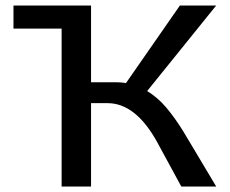

<svg xmlns="http://www.w3.org/2000/svg" viewBox="-20 -678 835 698"><path d="M646 -201 766 0H639L551 -162Q473 -303 371 -303H311V0H204V-574H29V-658H311V-379H402Q421 -379 438 -376L634 -658H766L515 -347Q553 -324 584 -287.5Q615 -251 646 -201Z"/></svg>

Font: Ysabeau Infant Semibold
Style: Regular
Weight: 600
Designer: Christian Thalmann (Catharsis Fonts)
Version: Version 0.003